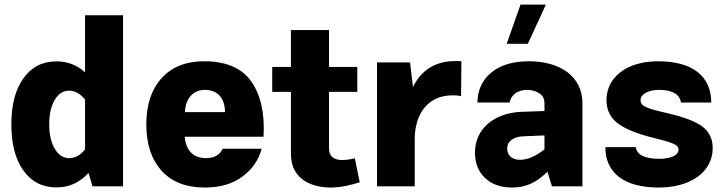

<svg xmlns="http://www.w3.org/2000/svg" viewBox="-20 -817 3187 842"><path d="M29.8 -271C29.8 -185.5 47.4 -118.2 83 -68.8C118.2 -19.5 166.5 4.9 228.5 4.9C282.7 4.9 329.1 -16.1 368.2 -58.6L385.7 0H519.5V-750H353V-500C317.4 -531.7 275.9 -547.9 228.5 -547.9C166.5 -547.9 118.2 -523.4 83 -474.1C47.4 -424.8 29.8 -357.4 29.8 -271ZM195.8 -271.5C195.8 -315.4 203.6 -351.1 219.7 -378.4C235.8 -405.8 256.8 -419.4 283.2 -419.4C308.6 -419.4 332 -406.2 353 -380.4V-162.1C332.5 -136.2 309.6 -123.5 283.7 -123.5C257.3 -123.5 236.3 -137.2 220.2 -164.6C204.1 -191.4 195.8 -227.1 195.8 -271.5Z M1135.7 -217.3C1141.6 -320.3 1123.5 -401.4 1081.5 -460.4C1039.6 -519 970.7 -548.3 875.5 -548.3C795.4 -548.3 732.9 -523.4 688.5 -474.1C644 -424.8 621.6 -356.9 621.6 -271.5C621.6 -185.1 644 -117.7 688.5 -68.4C732.9 -19 796.4 5.4 877.9 5.4C945.3 5.4 1000.5 -10.7 1043.5 -43C1086.4 -74.7 1114.3 -115.2 1127.4 -164.6H956.5C943.4 -137.2 919.4 -123.5 883.8 -123.5C825.7 -123.5 795.4 -158.7 790 -217.3ZM791 -325.2C792.5 -383.3 826.7 -422.9 877.9 -422.9C936.5 -422.9 966.3 -384.3 966.8 -325.2Z M1536.1 -122.6C1520 -118.7 1497.1 -115.2 1480 -115.2C1445.3 -115.2 1422.9 -131.3 1422.9 -165V-414.1H1546.9V-523.4H1422.9V-685.1H1255.9V-523.4H1173.8V-414.1H1255.9V-145.5C1255.9 -109.4 1263.7 -80.1 1279.8 -58.1C1311.5 -13.7 1367.7 5.4 1430.2 5.4C1474.6 5.4 1519 -5.4 1557.6 -17.6Z M1633.3 0H1798.8V-217.3C1801.3 -273.4 1816.9 -317.9 1846.7 -350.6C1876 -382.8 1915.5 -398.9 1965.8 -398.9C1979 -398.9 1991.7 -398.4 2002 -395L2003.4 -548.8C1995.1 -549.3 1986.3 -549.3 1978 -549.3C1882.3 -549.3 1824.2 -503.4 1791 -435.1L1778.3 -543.5H1633.3Z M2534.2 -364.7C2534.2 -481 2437 -548.3 2299.8 -548.3C2229.5 -548.3 2174.3 -531.7 2134.8 -499C2094.7 -465.8 2074.2 -421.9 2073.7 -367.2H2214.8C2220.2 -399.9 2250.5 -422.9 2291 -422.9C2311 -422.9 2329.1 -418 2344.7 -408.2C2359.9 -398.4 2367.7 -383.8 2367.7 -364.7V-330.1L2270 -326.7C2145 -322.8 2063 -250 2063 -148.9C2063 -101.6 2077.6 -64.5 2106.9 -36.6C2136.2 -8.8 2175.8 5.4 2225.6 5.4C2283.7 5.4 2330.6 -14.6 2380.9 -64L2400.4 0H2534.2ZM2204.1 -166C2204.1 -195.8 2230.5 -217.3 2273.4 -219.2L2367.7 -223.1V-162.1C2329.1 -131.3 2293 -116.2 2260.3 -116.2C2225.6 -116.2 2204.1 -135.3 2204.1 -166ZM2202.1 -625H2294.9L2374 -796.9H2262.7Z M2865.2 -548.3C2729.5 -548.3 2639.6 -479 2639.6 -377.4C2639.6 -335.9 2655.8 -302.2 2687.5 -277.3C2719.2 -252.4 2772.9 -230.5 2849.6 -211.4C2940.9 -189 2955.6 -180.2 2955.6 -160.2C2955.6 -137.2 2923.8 -120.6 2871.6 -120.6C2804.7 -120.6 2772 -140.1 2768.1 -171.9H2634.8C2634.8 -62 2712.9 5.4 2868.7 5.4C3012.2 5.4 3105.5 -65.4 3105.5 -167.5C3105.5 -207.5 3090.3 -239.3 3060.1 -262.2C3029.3 -285.2 2976.6 -304.7 2901.9 -321.8C2807.1 -343.3 2789.1 -353.5 2789.1 -377.9C2789.1 -403.3 2821.8 -422.9 2871.1 -422.9C2931.2 -422.9 2961.9 -400.9 2966.3 -367.2H3099.1C3099.1 -480 3021 -548.3 2865.2 -548.3Z"/></svg>

Font: Estedad ExtraBold
Style: Regular
Weight: 800
Designer: Amin Abedi
Version: Version 7.3